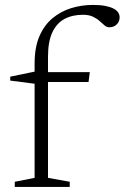

<svg xmlns="http://www.w3.org/2000/svg" viewBox="-20 -740 494 760"><path d="M140.5 -415.5 117.5 -408.5 20.5 -421V-436.5L124.5 -458L140 -454.5H335.5L330.5 -415.5ZM170 -36 256 -20.5V0H38.5V-20.5L117 -36V-489Q117 -552.5 136 -596.5Q155 -640.5 187.8 -667.8Q220.5 -695 261.8 -707.8Q303 -720.5 348 -720.5Q377 -720.5 397 -716.5Q417 -712.5 429.5 -706Q442 -699.5 447.8 -690.5Q453.5 -681.5 453.5 -671.5Q453.5 -654.5 442 -643.2Q430.5 -632 412.5 -632Q402.5 -632 393.8 -639.5Q385 -647 374.2 -656.8Q363.5 -666.5 347.8 -674Q332 -681.5 308 -681.5Q266 -681.5 235 -664.8Q204 -648 187 -611.5Q170 -575 170 -515.5Z"/></svg>

Font: Newsreader 14pt Light
Style: Regular
Weight: 300
Designer: Hugues Gentile
Foundry: Production Type
Version: Version 1.003